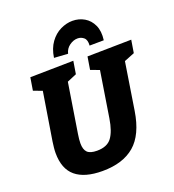

<svg xmlns="http://www.w3.org/2000/svg" viewBox="-167 -1076 1104 1218"><g transform="rotate(-20 385.5 -466.5)"><path d="M474 -702 771 -707 757 -621 687 -593 637 -275Q613 -122 533.5 -54Q454 14 316 14Q196 14 135 -37Q74 -88 74 -195Q74 -212 76 -231Q78 -250 81 -271L133 -594L74 -616L88 -702L380 -707L366 -621L302 -594L249 -261Q243 -224 243 -199Q243 -157 262 -138Q281 -119 327 -119Q396 -119 426.5 -160.5Q457 -202 470 -285L519 -594L460 -616ZM460 -947Q504 -947 540 -926Q576 -905 595 -864Q614 -823 606 -763L510 -762Q513 -800 495 -815.5Q477 -831 453 -831Q425 -831 398.5 -812Q372 -793 364 -760L271 -766Q280 -827 309.5 -867.5Q339 -908 379.5 -927.5Q420 -947 460 -947Z"/></g></svg>

Font: Bitter ExtraBold
Style: Italic
Weight: 800
Italic angle: -9°
Designer: Sol Matas, and Bitter project Authors
Foundry: Sol Matas
Version: Version 2.001